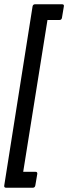

<svg xmlns="http://www.w3.org/2000/svg" viewBox="-38 -728 321 902"><path d="M-9 154Q-20 154 -18 143L115 -698Q117 -708 127 -708H253Q264 -708 262 -698L253 -644Q251 -634 241 -634H185L71 79H128Q139 79 137 90L128 143Q126 154 116 154Z"/></svg>

Font: Sofia Sans Extra Condensed SemiBold
Style: Italic
Weight: 600
Italic angle: -9°
Designer: Botio Nikoltchev, Ani Petrova
Foundry: lettersoup
Version: Version 4.101